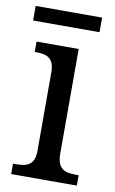

<svg xmlns="http://www.w3.org/2000/svg" viewBox="-80 -719 457 763"><g transform="rotate(10 149.0 -337.5)"><path d="M1 -616H269V-675H1ZM21 0H286V-42H274C231 -42 199 -51 199 -114V-536H29V-494H35C76 -494 108 -485 108 -426V-109C108 -50 75 -42 33 -42H21Z"/></g></svg>

Font: Noto Serif Ethiopic SmCn
Style: Regular
Weight: 400
Width: 4
Designer: Monotype Design Team
Foundry: Monotype Imaging Inc.
Version: Version 2.102